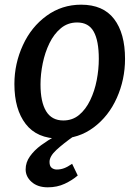

<svg xmlns="http://www.w3.org/2000/svg" viewBox="-20 -584 598 820"><path d="M234 8Q138 8 89.8 -54.5Q41.5 -117 41.5 -225Q41.5 -312.5 78 -391.5Q113.5 -469 178.8 -516.5Q244 -564 326.5 -564Q420.5 -564 467.2 -503Q514 -442 514 -332.5Q514 -244.5 479 -166Q444 -87.5 380 -39.8Q316 8 234 8ZM250.5 -69.5Q289.5 -69.5 318 -93.2Q346.5 -117 365.2 -156Q384 -195 393 -241.2Q402 -287.5 402 -332.5Q402 -410 380.2 -449Q358.5 -488 309.5 -488Q269.5 -488 240 -463.5Q210.5 -439 191.2 -399.5Q172 -360 162.5 -313.5Q153 -267 153 -223.5Q153 -148.5 177 -109Q201 -69.5 250.5 -69.5ZM184 216Q141 216 115.2 193.2Q89.5 170.5 89.5 139.5Q89.5 109.5 107.8 83.8Q126 58 155.5 36.2Q185 14.5 218 -3.5L261.5 -29L296 -3Q250.5 29 221 56.2Q191.5 83.5 191.5 107.5Q191.5 125.5 200.8 132.8Q210 140 222.5 140Q238.5 140 253.5 134.5Q268.5 129 288 115.5L312 165.5Q289 185.5 256.5 200.8Q224 216 184 216Z"/></svg>

Font: Merriweather Sans Italic
Style: Regular
Weight: 400
Italic angle: -7.5°
Designer: Eben Sorkin
Foundry: Eben Sorkin
Version: Version 1.008; ttfautohint (v1.7.19-72a1) -l 8 -r 50 -G 200 